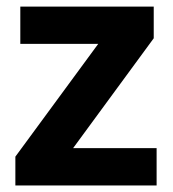

<svg xmlns="http://www.w3.org/2000/svg" viewBox="-20 -566 528 586"><path d="M458 0H26.9V-87.9L279.8 -432.1H42V-545.9H449.2V-449.2L203.1 -113.8H458Z"/></svg>

Font: Droid Sans Thai
Style: Bold
Weight: 700
Designer: Steve Matteson
Foundry: Ascender Corporation
Version: Version 1.00